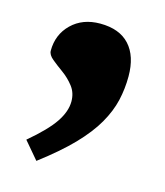

<svg xmlns="http://www.w3.org/2000/svg" viewBox="-69 -244 423 493"><g transform="rotate(15 142.5 2.5)"><path d="M32.5 148Q80 108 99.5 79Q119 50 119 23.5Q119 0.5 106.2 -16Q93.5 -32.5 76.5 -44.8Q59.5 -57 46.8 -67.5Q34 -78 34 -89Q34 -132 63.2 -160.5Q92.5 -189 139 -189Q190.5 -189 217.2 -159.8Q244 -130.5 244 -76.5Q244 -44 236.8 -12.5Q229.5 19 211 51.2Q192.5 83.5 158.8 118.5Q125 153.5 71.5 194Z"/></g></svg>

Font: Newsreader ExtraBold
Style: Regular
Weight: 800
Designer: Hugues Gentile
Foundry: Production Type
Version: Version 1.003